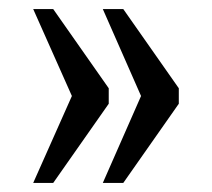

<svg xmlns="http://www.w3.org/2000/svg" viewBox="-20 -481 466 422"><path d="M206 -79H251L373 -253V-287L251 -461H206L290 -270ZM53 -79H97L219 -253V-287L97 -461H53L138 -270Z"/></svg>

Font: Noto Serif Armenian ExtraCondensed Medium
Style: Regular
Weight: 500
Width: 2
Designer: Monotype Design Team
Foundry: Monotype Imaging Inc.
Version: Version 2.008